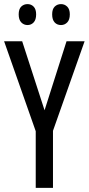

<svg xmlns="http://www.w3.org/2000/svg" viewBox="-20 -915 432 935"><path d="M197 -378 304 -714H392L238 -278V0H154V-276L0 -714H88ZM71 -845Q71 -871 83.5 -883Q96 -895 114 -895Q132 -895 144 -882.5Q156 -870 156 -845Q156 -819 144 -806Q132 -793 114 -793Q96 -793 83.5 -806Q71 -819 71 -845ZM234 -845Q234 -871 246.5 -883Q259 -895 277 -895Q295 -895 307.5 -882.5Q320 -870 320 -845Q320 -819 307.5 -806Q295 -793 277 -793Q258 -793 246 -806Q234 -819 234 -845Z"/></svg>

Font: Noto Sans Khmer ExtraCondensed
Style: Regular
Weight: 400
Width: 2
Designer: Danh Hong and the Monotype Design Team
Foundry: Monotype Imaging Inc.
Version: Version 2.004